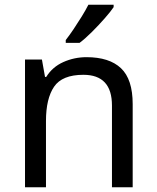

<svg xmlns="http://www.w3.org/2000/svg" viewBox="-20 -786 658 806"><path d="M343 -546Q439 -546 488 -499.5Q537 -453 537 -349V0H450V-343Q450 -472 330 -472Q241 -472 207 -422Q173 -372 173 -278V0H85V-536H156L169 -463H174Q200 -505 246 -525.5Q292 -546 343 -546ZM457 -756Q445 -738 420 -709.5Q395 -681 366.5 -652.5Q338 -624 314 -606H256V-618Q271 -637 288.5 -663Q306 -689 323 -716.5Q340 -744 351 -766H457Z"/></svg>

Font: Noto Sans Kaithi
Style: Regular
Weight: 400
Designer: Monotype Design Team
Foundry: Monotype Imaging Inc.
Version: Version 2.005; ttfautohint (v1.8.4.7-5d5b)